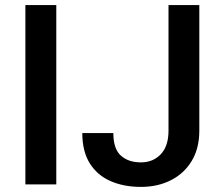

<svg xmlns="http://www.w3.org/2000/svg" viewBox="-20 -731 878 761"><path d="M203.1 -710.9V0H80.6V-710.9ZM647.9 -213.4V-710.9H770V-213.4Q770 -142.6 739.7 -92.8Q709.5 -43 657.2 -16.6Q605 9.8 538.6 9.8Q470.7 9.8 418.2 -13.2Q365.7 -36.1 335.9 -83.5Q306.2 -130.9 306.2 -203.6H429.2Q429.2 -141.1 459 -114.3Q488.8 -87.4 538.6 -87.4Q586.4 -87.4 617.2 -119.6Q647.9 -151.9 647.9 -213.4Z"/></svg>

Font: Vazirmatn RD FD Medium
Style: Regular
Weight: 500
Designer: Saber Rastikerdar
Foundry: Saber Rastikerdar
Version: Version 33.003